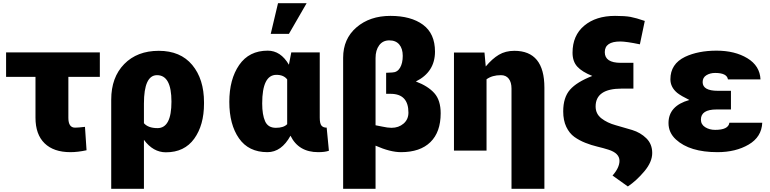

<svg xmlns="http://www.w3.org/2000/svg" viewBox="-20 -892 4754 1186"><path d="M17.6 -417V-568.4H596.7V-417H402.3V-164.1Q402.3 -103.5 443.4 -103.5Q462.9 -103.5 504.9 -108.4L514.6 36.1Q460.9 47.9 415 47.9Q311.5 47.9 255.4 -6.8Q199.2 -61.5 199.2 -165V-417Z M667 274.4V-276.4Q667 -414.1 747.1 -496.1Q827.1 -578.1 960.9 -578.1Q1094.7 -578.1 1167.5 -490.7Q1240.2 -403.3 1240.2 -259.8V-252Q1240.2 -119.1 1179.7 -35.2Q1119.1 48.8 1004.9 48.8Q925.8 48.8 869.1 -28.3V274.4ZM869.1 -130.9Q895.5 -100.6 953.1 -100.6Q1039.1 -100.6 1039.1 -264.2Q1039.1 -427.7 950.2 -427.7Q869.1 -427.7 869.1 -252Z M1633.8 -579.1Q1713.9 -579.1 1764.6 -492.2L1779.3 -568.4H1955.1V-166Q1955.1 -129.9 1965.3 -116.7Q1975.6 -103.5 1998 -103.5Q2000 -103.5 1998 -102.5L2011.7 39.1Q1988.3 47.9 1945.3 47.9Q1824.2 47.9 1774.4 -53.7Q1718.8 47.9 1631.8 47.9Q1515.6 47.9 1456.1 -37.6Q1396.5 -123 1396.5 -262.7Q1396.5 -402.3 1457.5 -490.7Q1518.6 -579.1 1633.8 -579.1ZM1599.6 -252.9Q1599.6 -182.6 1617.7 -142.6Q1635.7 -102.5 1684.1 -102.5Q1732.4 -102.5 1753.9 -125V-401.4Q1732.4 -429.7 1687.5 -429.7Q1599.6 -429.7 1599.6 -252.9ZM1652.3 -682.6 1697.3 -872.1H1874L1764.6 -682.6Z M2099.6 274.4V-535.2Q2099.6 -652.3 2182.1 -723.1Q2264.6 -793.9 2391.6 -793.9Q2518.6 -793.9 2592.8 -739.3Q2667 -684.6 2667 -573.2Q2667 -447.3 2548.8 -388.7Q2624 -360.4 2663.1 -316.4Q2702.1 -272.5 2702.1 -192.4Q2702.1 -76.2 2638.7 -14.2Q2575.2 47.9 2457 47.9Q2390.6 47.9 2299.8 7.8V274.4ZM2299.8 -118.2Q2308.6 -117.2 2341.8 -109.9Q2375 -102.5 2398.4 -102.5Q2442.4 -102.5 2472.7 -128.4Q2502.9 -154.3 2502.9 -196.3Q2502.9 -312.5 2392.6 -312.5H2365.2V-442.4L2403.3 -444.3Q2434.6 -445.3 2451.2 -473.6Q2467.8 -502 2467.8 -546.9Q2467.8 -591.8 2446.3 -617.2Q2424.8 -642.6 2384.8 -642.6Q2344.7 -642.6 2322.3 -612.3Q2299.8 -582 2299.8 -533.2Z M2784.2 38.1V-567.4H2972.7L2980.5 -481.4Q3020.5 -529.3 3061.5 -553.7Q3102.5 -578.1 3157.2 -578.1Q3342.8 -578.1 3342.8 -350.6V274.4H3139.6V-344.7Q3139.6 -383.8 3122.6 -405.8Q3105.5 -427.7 3074.2 -427.7Q3020.5 -427.7 2985.4 -402.3V38.1Z M3459 -204.1Q3459 -290 3501 -337.9Q3543 -385.7 3638.7 -422.9Q3575.2 -448.2 3545.9 -480.5Q3516.6 -512.7 3516.6 -566.4Q3516.6 -672.9 3588.9 -733.4Q3661.1 -793.9 3779.3 -793.9Q3840.8 -793.9 3875 -787.6Q3909.2 -781.2 3962.9 -762.7L3932.6 -618.2Q3848.6 -635.7 3811.5 -635.7Q3715.8 -635.7 3715.8 -569.8Q3715.8 -503.9 3814.5 -503.9H3892.6V-344.7H3820.3Q3659.2 -344.7 3659.2 -234.4Q3659.2 -188.5 3695.3 -160.6Q3731.4 -132.8 3782.7 -118.7Q3834 -104.5 3885.3 -88.9Q3936.5 -73.2 3972.7 -37.6Q4008.8 -2 4008.8 53.2Q4008.8 108.4 3960.4 166Q3912.1 223.6 3858.4 259.8L3763.7 192.4Q3806.6 143.6 3806.6 101.6Q3806.6 53.7 3737.3 32.2Q3707 22.5 3669.9 13.7Q3632.8 4.9 3595.7 -9.8Q3558.6 -24.4 3527.8 -46.4Q3497.1 -68.4 3478 -108.4Q3459 -148.4 3459 -204.1Z M4109.4 -131.8Q4109.4 -238.3 4238.3 -274.4Q4186.5 -299.8 4163.1 -318.4Q4121.1 -353.5 4121.1 -402.3Q4121.1 -497.1 4211.9 -541Q4293 -579.1 4406.2 -579.1Q4519.5 -579.1 4596.7 -532.2Q4673.8 -485.4 4677.7 -401.4H4476.6Q4470.7 -441.4 4397.5 -441.4Q4366.2 -441.4 4343.3 -427.2Q4320.3 -413.1 4320.3 -384.8Q4320.3 -331.1 4414.1 -331.1H4495.1V-215.8H4406.2Q4309.6 -215.8 4309.6 -153.3Q4309.6 -123 4335.9 -106.4Q4362.3 -89.8 4397.5 -89.8Q4479.5 -89.8 4485.4 -133.8H4688.5Q4684.6 -45.9 4604.5 1Q4524.4 47.9 4412.1 47.9Q4240.2 47.9 4155.3 -30.3Q4109.4 -72.3 4109.4 -131.8Z"/></svg>

Font: GenEi M Gothic v2 Black
Style: Regular
Weight: 900
Version: Version 2.0